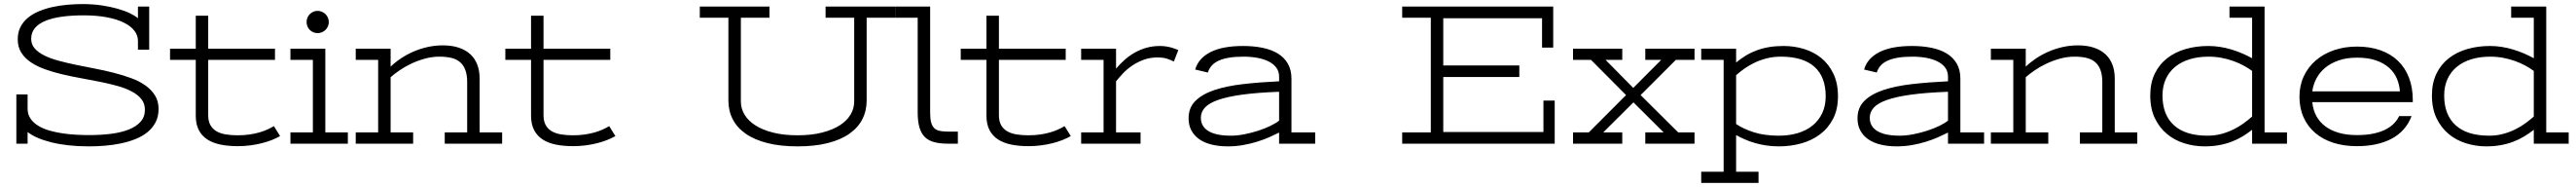

<svg xmlns="http://www.w3.org/2000/svg" viewBox="-20 -703 12617 915"><path d="M60.1 0V-241.2H115.2V-171.9Q115.2 -143.1 129.6 -122.3Q144 -101.6 168 -87.2Q191.9 -72.8 222.9 -64Q253.9 -55.2 287.6 -50.3Q321.3 -45.4 354.7 -43.7Q388.2 -42 417 -42Q474.6 -42 524.4 -48.3Q574.2 -54.7 611.1 -69.3Q647.9 -84 668.9 -107.7Q689.9 -131.3 689.9 -166Q689.9 -196.3 672.6 -218Q655.3 -239.7 625.2 -255.6Q595.2 -271.5 555.4 -282.5Q515.6 -293.5 470.7 -302.5Q425.8 -311.5 378.4 -320.1Q331.1 -328.6 286.1 -339.1Q241.2 -349.6 201.4 -363.8Q161.6 -377.9 131.6 -397.9Q101.6 -418 84.2 -445.6Q66.9 -473.1 66.9 -511.2Q66.9 -544.9 80.3 -571Q93.8 -597.2 116.9 -616.2Q140.1 -635.3 171.4 -648.2Q202.6 -661.1 237.5 -668.7Q272.5 -676.3 309.8 -679.7Q347.2 -683.1 382.8 -683.1Q433.1 -683.1 476.8 -676.8Q520.5 -670.4 555.7 -660.4Q590.8 -650.4 616.2 -638.2Q641.6 -626 655.8 -613.8V-670.9H710.9V-460H655.8V-502.9Q655.8 -529.8 638.4 -552.5Q621.1 -575.2 587.4 -592Q553.7 -608.9 503.9 -618.4Q454.1 -627.9 389.2 -627.9Q330.1 -627.9 282.7 -621.3Q235.4 -614.7 201.9 -600.8Q168.5 -586.9 150.6 -565.2Q132.8 -543.5 132.8 -513.2Q132.8 -485.4 150.4 -465.6Q168 -445.8 197.8 -431.2Q227.5 -416.5 267.6 -405.8Q307.6 -395 352.5 -385.7Q397.5 -376.5 444.8 -367.4Q492.2 -358.4 537.1 -346.9Q582 -335.4 622.1 -320.8Q662.1 -306.2 691.9 -285.2Q721.7 -264.2 739.3 -236.1Q756.8 -208 756.8 -169.9Q756.8 -132.3 741.9 -104.2Q727.1 -76.2 701.9 -55.9Q676.8 -35.6 642.8 -22.2Q608.9 -8.8 571 -1Q533.2 6.8 493.2 10Q453.1 13.2 415 13.2Q361.8 13.2 315.7 8.1Q269.5 2.9 231.4 -6.6Q193.4 -16.1 164.1 -28.8Q134.8 -41.5 115.2 -57.1V0Z M813 -464.8H939V-626H1000V-464.8H1327.1V-410.2H1000V-139.2Q1000 -110.4 1010.5 -91.3Q1021 -72.3 1040 -61Q1059.1 -49.8 1085.7 -45.4Q1112.3 -41 1144 -41Q1175.8 -41 1202.1 -44.9Q1228.5 -48.8 1250 -54.9Q1271.5 -61 1289.3 -69.1Q1307.1 -77.1 1321.8 -85.9L1352.1 -37.1Q1334 -26.9 1311.3 -17.8Q1288.6 -8.8 1262.2 -2.2Q1235.8 4.4 1206.1 8.3Q1176.3 12.2 1145 12.2Q1098.1 12.2 1060.1 4.4Q1022 -3.4 995.1 -21Q968.3 -38.6 953.6 -67.1Q939 -95.7 939 -137.2V-410.2H813Z M1402.8 -464.8H1573.7V-55.2H1684.1V0H1402.8V-55.2H1512.7V-410.2H1402.8ZM1481.9 -595.2Q1481.9 -606.4 1486.1 -616.5Q1490.2 -626.5 1497.6 -633.8Q1504.9 -641.1 1514.6 -645.5Q1524.4 -649.9 1535.6 -649.9Q1546.9 -649.9 1556.9 -645.5Q1566.9 -641.1 1574.5 -633.8Q1582 -626.5 1586.4 -616.5Q1590.8 -606.4 1590.8 -595.2Q1590.8 -584 1586.4 -574Q1582 -564 1574.5 -556.6Q1566.9 -549.3 1556.9 -545.2Q1546.9 -541 1535.6 -541Q1524.4 -541 1514.6 -545.2Q1504.9 -549.3 1497.6 -556.6Q1490.2 -564 1486.1 -574Q1481.9 -584 1481.9 -595.2Z M1722.7 -464.8H1893.6V-377Q1916.5 -398.9 1944.8 -417.7Q1973.1 -436.5 2005.9 -450.7Q2038.6 -464.8 2074.7 -472.9Q2110.8 -481 2148.9 -481Q2194.3 -481 2228.3 -469.5Q2262.2 -458 2284.7 -437Q2307.1 -416 2318.4 -386Q2329.6 -356 2329.6 -318.8V-55.2H2439.9V0H2158.7V-55.2H2268.6V-300.8Q2268.6 -337.9 2259 -362.1Q2249.5 -386.2 2231.9 -400.4Q2214.4 -414.6 2189.2 -420.2Q2164.1 -425.8 2132.8 -425.8Q2096.2 -425.8 2061 -416Q2025.9 -406.2 1994.9 -391.6Q1963.9 -377 1937.7 -359.1Q1911.6 -341.3 1893.6 -325.2V-55.2H2003.9V0H1722.7V-55.2H1832.5V-410.2H1722.7Z M2455.6 -464.8H2581.5V-626H2642.6V-464.8H2969.7V-410.2H2642.6V-139.2Q2642.6 -110.4 2653.1 -91.3Q2663.6 -72.3 2682.6 -61Q2701.7 -49.8 2728.3 -45.4Q2754.9 -41 2786.6 -41Q2818.4 -41 2844.7 -44.9Q2871.1 -48.8 2892.6 -54.9Q2914.1 -61 2931.9 -69.1Q2949.7 -77.1 2964.4 -85.9L2994.6 -37.1Q2976.6 -26.9 2953.9 -17.8Q2931.2 -8.8 2904.8 -2.2Q2878.4 4.4 2848.6 8.3Q2818.8 12.2 2787.6 12.2Q2740.7 12.2 2702.6 4.4Q2664.6 -3.4 2637.7 -21Q2610.8 -38.6 2596.2 -67.1Q2581.5 -95.7 2581.5 -137.2V-410.2H2455.6Z M3408.2 -670.9H3749.5V-616.2H3609.4V-206.1Q3609.4 -172.4 3627.2 -142.3Q3645 -112.3 3680.2 -89.8Q3715.3 -67.4 3767.1 -54.2Q3818.8 -41 3887.2 -41Q3955.1 -41 4006.8 -54.2Q4058.6 -67.4 4093.8 -89.8Q4128.9 -112.3 4146.7 -142.3Q4164.6 -172.4 4164.6 -206.1V-616.2H4024.4V-670.9H4365.2V-616.2H4225.6V-210.9Q4225.6 -160.6 4204.3 -119.4Q4183.1 -78.1 4140.9 -48.6Q4098.6 -19 4035.2 -2.9Q3971.7 13.2 3887.2 13.2Q3802.7 13.2 3739.3 -2.9Q3675.8 -19 3633.3 -48.6Q3590.8 -78.1 3569.6 -119.4Q3548.3 -160.6 3548.3 -210.9V-616.2H3408.2Z M4365.7 -670.9H4536.6V-151.9Q4536.6 -122.6 4541.5 -104.2Q4546.4 -85.9 4556.9 -75.9Q4567.4 -65.9 4584.2 -62.5Q4601.1 -59.1 4624.5 -59.1H4672.4V0H4625.5Q4586.4 0 4558.1 -7.1Q4529.8 -14.2 4511.5 -31.7Q4493.2 -49.3 4484.4 -78.9Q4475.6 -108.4 4475.6 -153.8V-616.2H4365.7Z M4686.5 -464.8H4812.5V-626H4873.5V-464.8H5200.7V-410.2H4873.5V-139.2Q4873.5 -110.4 4884 -91.3Q4894.5 -72.3 4913.6 -61Q4932.6 -49.8 4959.2 -45.4Q4985.8 -41 5017.6 -41Q5049.3 -41 5075.7 -44.9Q5102.1 -48.8 5123.5 -54.9Q5145 -61 5162.8 -69.1Q5180.7 -77.1 5195.3 -85.9L5225.6 -37.1Q5207.5 -26.9 5184.8 -17.8Q5162.1 -8.8 5135.7 -2.2Q5109.4 4.4 5079.6 8.3Q5049.8 12.2 5018.6 12.2Q4971.7 12.2 4933.6 4.4Q4895.5 -3.4 4868.7 -21Q4841.8 -38.6 4827.1 -67.1Q4812.5 -95.7 4812.5 -137.2V-410.2H4686.5Z M5276.4 -464.8H5447.3V-367.2Q5467.3 -390.6 5490.2 -410.9Q5513.2 -431.2 5539.8 -446Q5566.4 -460.9 5596.9 -469.5Q5627.4 -478 5662.6 -478Q5680.2 -478 5695.3 -475.3Q5710.4 -472.7 5722.2 -469.2Q5733.9 -465.8 5741.7 -462.4Q5749.5 -459 5752.4 -458L5730.5 -401.9Q5718.3 -408.2 5699 -415Q5679.7 -421.9 5650.4 -421.9Q5613.3 -421.9 5582.3 -410.4Q5551.3 -398.9 5526.1 -381.8Q5501 -364.7 5481.4 -344Q5461.9 -323.2 5447.3 -305.2V-55.2H5567.4V0H5276.4V-55.2H5386.2V-410.2H5276.4Z M6246.1 -54.2Q6223.6 -43 6196.3 -31Q6168.9 -19 6137.2 -9.3Q6105.5 0.5 6069.8 6.8Q6034.2 13.2 5995.1 13.2Q5951.2 13.2 5915.5 4.4Q5879.9 -4.4 5855 -21.7Q5830.1 -39.1 5816.4 -64.7Q5802.7 -90.3 5802.7 -124Q5802.7 -176.3 5836.4 -209.5Q5870.1 -242.7 5929.4 -262.5Q5988.8 -282.2 6069.8 -291.5Q6150.9 -300.8 6246.1 -305.2V-328.1Q6246.1 -354 6231.9 -372.6Q6217.8 -391.1 6193.8 -402.8Q6169.9 -414.6 6138.4 -420.2Q6106.9 -425.8 6071.8 -425.8Q6030.8 -425.8 6000.2 -420.7Q5969.7 -415.5 5948.7 -405.5Q5927.7 -395.5 5915.3 -381.1Q5902.8 -366.7 5897 -348.1L5835 -362.8Q5850.6 -417.5 5909.4 -447.8Q5968.3 -478 6069.8 -478Q6121.1 -478 6164.6 -469.2Q6208 -460.4 6239.5 -441.4Q6271 -422.4 6288.8 -391.8Q6306.6 -361.3 6306.6 -317.9V-55.2H6422.9V0H6246.1ZM6246.1 -253.9Q6139.2 -250 6065.9 -240Q5992.7 -230 5947.5 -214.1Q5902.3 -198.2 5882.6 -176.5Q5862.8 -154.8 5862.8 -127Q5862.8 -84 5900.1 -61.5Q5937.5 -39.1 6009.8 -39.1Q6040.5 -39.1 6075.4 -45.9Q6110.4 -52.7 6143.1 -63.2Q6175.8 -73.7 6203.1 -86.9Q6230.5 -100.1 6246.1 -112.8Z M7534.2 -470.2V-613.8H7050.3V-382.8H7422.9V-326.2H7050.3V-57.1H7541V-210.9H7596.2V0H6849.1V-55.2H6989.3V-616.2H6849.1V-670.9H7588.9V-470.2Z M8040 -55.2H8129.9L7981.9 -202.1L7834 -55.2H7927.2V0H7686V-55.2H7763.2L7945.8 -237.8L7773.9 -410.2H7686V-464.8H7927.2V-410.2H7845.2L7981 -272.9L8118.2 -410.2H8040V-464.8H8281.2V-410.2H8189.9L8017.1 -237.8L8201.2 -55.2H8281.2V0H8040Z M8314 -464.8H8484.9V-397Q8507.8 -416 8532.7 -431.2Q8557.6 -446.3 8586.2 -456.8Q8614.7 -467.3 8647.2 -472.7Q8679.7 -478 8717.8 -478Q8769 -478 8816.9 -463.6Q8864.7 -449.2 8901.9 -419.2Q8939 -389.2 8961.4 -342.5Q8983.9 -295.9 8983.9 -231.9Q8983.9 -168 8960 -121.8Q8936 -75.7 8896 -45.7Q8856 -15.6 8803.7 -1.2Q8751.5 13.2 8694.8 13.2Q8662.1 13.2 8632.8 8.8Q8603.5 4.4 8577.4 -3.2Q8551.3 -10.7 8528.1 -20.8Q8504.9 -30.8 8484.9 -42V137.2H8594.7V191.9H8314V137.2H8423.8V-410.2H8314ZM8484.9 -96.2Q8521 -71.8 8573 -55.4Q8625 -39.1 8693.8 -39.1Q8744.1 -39.1 8786.4 -51.5Q8828.6 -64 8859.1 -88.6Q8889.6 -113.3 8906.7 -149.2Q8923.8 -185.1 8923.8 -231.9Q8923.8 -327.1 8868.2 -376.5Q8812.5 -425.8 8703.6 -425.8Q8667.5 -425.8 8635.5 -417.7Q8603.5 -409.7 8575.9 -396.5Q8548.3 -383.3 8525.6 -367.2Q8502.9 -351.1 8484.9 -335Z M9522.9 -54.2Q9500.5 -43 9473.1 -31Q9445.8 -19 9414.1 -9.3Q9382.3 0.5 9346.7 6.8Q9311 13.2 9272 13.2Q9228 13.2 9192.4 4.4Q9156.7 -4.4 9131.8 -21.7Q9106.9 -39.1 9093.3 -64.7Q9079.6 -90.3 9079.6 -124Q9079.6 -176.3 9113.3 -209.5Q9147 -242.7 9206.3 -262.5Q9265.6 -282.2 9346.7 -291.5Q9427.7 -300.8 9522.9 -305.2V-328.1Q9522.9 -354 9508.8 -372.6Q9494.6 -391.1 9470.7 -402.8Q9446.8 -414.6 9415.3 -420.2Q9383.8 -425.8 9348.6 -425.8Q9307.6 -425.8 9277.1 -420.7Q9246.6 -415.5 9225.6 -405.5Q9204.6 -395.5 9192.1 -381.1Q9179.7 -366.7 9173.8 -348.1L9111.8 -362.8Q9127.4 -417.5 9186.3 -447.8Q9245.1 -478 9346.7 -478Q9397.9 -478 9441.4 -469.2Q9484.9 -460.4 9516.4 -441.4Q9547.9 -422.4 9565.7 -391.8Q9583.5 -361.3 9583.5 -317.9V-55.2H9699.7V0H9522.9ZM9522.9 -253.9Q9416 -250 9342.8 -240Q9269.5 -230 9224.4 -214.1Q9179.2 -198.2 9159.4 -176.5Q9139.6 -154.8 9139.6 -127Q9139.6 -84 9177 -61.5Q9214.4 -39.1 9286.6 -39.1Q9317.4 -39.1 9352.3 -45.9Q9387.2 -52.7 9419.9 -63.2Q9452.6 -73.7 9480 -86.9Q9507.3 -100.1 9522.9 -112.8Z M9732.9 -464.8H9903.8V-377Q9926.8 -398.9 9955.1 -417.7Q9983.4 -436.5 10016.1 -450.7Q10048.8 -464.8 10085 -472.9Q10121.1 -481 10159.2 -481Q10204.6 -481 10238.5 -469.5Q10272.5 -458 10294.9 -437Q10317.4 -416 10328.6 -386Q10339.8 -356 10339.8 -318.8V-55.2H10450.2V0H10168.9V-55.2H10278.8V-300.8Q10278.8 -337.9 10269.3 -362.1Q10259.8 -386.2 10242.2 -400.4Q10224.6 -414.6 10199.5 -420.2Q10174.3 -425.8 10143.1 -425.8Q10106.4 -425.8 10071.3 -416Q10036.1 -406.2 10005.1 -391.6Q9974.1 -377 9948 -359.1Q9921.9 -341.3 9903.8 -325.2V-55.2H10014.2V0H9732.9V-55.2H9842.8V-410.2H9732.9Z M11183.6 0H11012.7V-67.9Q10989.7 -49.8 10964.8 -34.9Q10939.9 -20 10911.4 -9.3Q10882.8 1.5 10850.3 7.3Q10817.9 13.2 10779.8 13.2Q10729 13.2 10680.9 -1.7Q10632.8 -16.6 10595.7 -47.4Q10558.6 -78.1 10536.1 -125Q10513.7 -171.9 10513.7 -235.8Q10513.7 -297.4 10535.9 -342.8Q10558.1 -388.2 10596.7 -418.2Q10635.3 -448.2 10687 -463.1Q10738.8 -478 10797.9 -478Q10827.6 -478 10856.4 -473.4Q10885.3 -468.8 10912.6 -460.4Q10939.9 -452.1 10965.3 -441.2Q10990.7 -430.2 11012.7 -418V-616.2H10901.9V-670.9H11073.7V-55.2H11183.6ZM10793.9 -39.1Q10830.1 -39.1 10862.1 -47.6Q10894 -56.2 10921.6 -69.8Q10949.2 -83.5 10971.9 -100.1Q10994.6 -116.7 11012.7 -132.8V-356Q10994.1 -369.6 10971.2 -382.1Q10948.2 -394.5 10921.1 -404.3Q10894 -414.1 10863.5 -419.9Q10833 -425.8 10798.8 -425.8Q10748.5 -425.8 10707 -413.1Q10665.5 -400.4 10636 -376.2Q10606.4 -352.1 10590.1 -316.7Q10573.7 -281.2 10573.7 -235.8Q10573.7 -141.1 10629.9 -90.1Q10686 -39.1 10793.9 -39.1Z M11736.8 -255.9Q11734.4 -289.1 11721.7 -318.8Q11709 -348.6 11683.6 -371.3Q11658.2 -394 11619.6 -407.5Q11581.1 -420.9 11526.9 -420.9Q11476.1 -420.9 11437 -407.5Q11397.9 -394 11370.6 -371.3Q11343.3 -348.6 11327.6 -318.8Q11312 -289.1 11307.6 -255.9ZM11525.9 12.2Q11461.9 12.2 11409.9 -4.6Q11357.9 -21.5 11321.3 -53Q11284.7 -84.5 11264.6 -129.4Q11244.6 -174.3 11244.6 -230Q11244.6 -284.2 11265.6 -329.3Q11286.6 -374.5 11324.2 -407Q11361.8 -439.5 11413.6 -457.3Q11465.3 -475.1 11526.9 -475.1Q11590.8 -475.1 11641.6 -457Q11692.4 -439 11727.5 -405Q11762.7 -371.1 11781.2 -322.8Q11799.8 -274.4 11799.8 -213.9V-203.1H11307.6Q11311 -166 11326.9 -136.2Q11342.8 -106.4 11370.6 -85.4Q11398.4 -64.5 11437.3 -53.2Q11476.1 -42 11525.9 -42Q11573.7 -42 11609.1 -49.8Q11644.5 -57.6 11669.2 -70.8Q11693.8 -84 11709.2 -100.6Q11724.6 -117.2 11732.9 -134.8H11793.9Q11765.1 -60.5 11696 -24.2Q11627 12.2 11525.9 12.2Z M12563.5 0H12392.6V-67.9Q12369.6 -49.8 12344.7 -34.9Q12319.8 -20 12291.3 -9.3Q12262.7 1.5 12230.2 7.3Q12197.8 13.2 12159.7 13.2Q12108.9 13.2 12060.8 -1.7Q12012.7 -16.6 11975.6 -47.4Q11938.5 -78.1 11916 -125Q11893.6 -171.9 11893.6 -235.8Q11893.6 -297.4 11915.8 -342.8Q11938 -388.2 11976.6 -418.2Q12015.1 -448.2 12066.9 -463.1Q12118.7 -478 12177.7 -478Q12207.5 -478 12236.3 -473.4Q12265.1 -468.8 12292.5 -460.4Q12319.8 -452.1 12345.2 -441.2Q12370.6 -430.2 12392.6 -418V-616.2H12281.7V-670.9H12453.6V-55.2H12563.5ZM12173.8 -39.1Q12210 -39.1 12241.9 -47.6Q12273.9 -56.2 12301.5 -69.8Q12329.1 -83.5 12351.8 -100.1Q12374.5 -116.7 12392.6 -132.8V-356Q12374 -369.6 12351.1 -382.1Q12328.1 -394.5 12301 -404.3Q12273.9 -414.1 12243.4 -419.9Q12212.9 -425.8 12178.7 -425.8Q12128.4 -425.8 12086.9 -413.1Q12045.4 -400.4 12015.9 -376.2Q11986.3 -352.1 11970 -316.7Q11953.6 -281.2 11953.6 -235.8Q11953.6 -141.1 12009.8 -90.1Q12065.9 -39.1 12173.8 -39.1Z"/></svg>

Font: Stint Ultra Expanded
Style: Regular
Weight: 400
Width: 7
Designer: Astigmatic (AOETI)
Foundry: Astigmatic (AOETI)
Version: Version 1.000